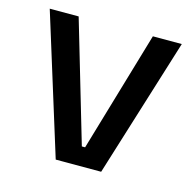

<svg xmlns="http://www.w3.org/2000/svg" viewBox="-79 -570 659 651"><g transform="rotate(15 250.0 -244.5)"><path d="M244.5 -66H256L380.5 -489H482L330 0H170.5L18.5 -489H120Z"/></g></svg>

Font: Anek Devanagari Medium
Style: Regular
Weight: 500
Designer: Kailash Malviya (Devanagari) & Yesha Goshar (Latin)
Foundry: Ek Type
Version: Version 1.003